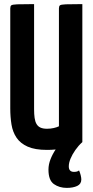

<svg xmlns="http://www.w3.org/2000/svg" viewBox="-20 -720 451 935"><path d="M305 195Q269 195 242.5 176.5Q216 158 216 106Q216 81 226 55.5Q236 30 251 8Q241 9 230.5 9.5Q220 10 209 10Q150 10 114.5 -6Q79 -22 60.5 -49.5Q42 -77 36 -113.5Q30 -150 30 -192V-679Q30 -690 35 -694Q40 -698 64 -699Q88 -700 146 -700V-188Q146 -164 148.5 -146Q151 -128 158 -116Q165 -104 177.5 -98.5Q190 -93 209 -93Q226 -93 241.5 -96.5Q257 -100 267 -105V-679Q267 -690 272 -694Q277 -698 300.5 -699Q324 -700 381 -700V-28Q362 -11 347 10.5Q332 32 323.5 52.5Q315 73 315 90Q315 117 340 117Q348 117 354 115.5Q360 114 365 110Q370 121 373 133.5Q376 146 376 154Q376 176 356 185.5Q336 195 305 195Z"/></svg>

Font: Yanone Kaffeesatz
Style: Bold
Weight: 700
Designer: Yanone (Cyrillic: Daniel Pouzeot, Huerta Tipografica, and Cyreal)
Foundry: Yanone
Version: Version 2.003